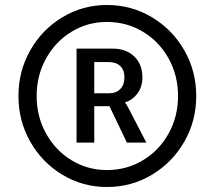

<svg xmlns="http://www.w3.org/2000/svg" viewBox="-20 -738 861 770"><path d="M409 -718Q507 -718 589 -669Q671 -620 719 -536.5Q767 -453 767 -353Q767 -253 719 -169.5Q671 -86 589 -37Q507 12 409 12Q312 12 230.5 -37Q149 -86 101.5 -169.5Q54 -253 54 -353Q54 -453 101.5 -536.5Q149 -620 230.5 -669Q312 -718 409 -718ZM409 -56Q488 -56 553.5 -95.5Q619 -135 656.5 -203Q694 -271 694 -353Q694 -435 656.5 -503Q619 -571 553.5 -610.5Q488 -650 409 -650Q331 -650 266.5 -610.5Q202 -571 164.5 -503Q127 -435 127 -353Q127 -271 164.5 -203Q202 -135 266.5 -95.5Q331 -56 409 -56ZM432 -543Q486 -543 518.5 -511.5Q551 -480 551 -428Q551 -388 530 -361.5Q509 -335 482 -328V-326Q483 -325 486 -320.5Q489 -316 495 -305L567 -166H489L419 -312H358V-166H287V-543ZM479 -428Q479 -457 462.5 -473Q446 -489 418 -489H358V-364H418Q446 -364 462.5 -381Q479 -398 479 -428Z"/></svg>

Font: Museo Sans Medium
Style: Regular
Weight: 500
Designer: Jos Buivenga
Foundry: Jos Buivenga & Rosetta Type Foundry (extension, remastering)
Version: Version 3.600;PS 1.000;hotconv 1.0.88;makeotf.lib2.5.647800;